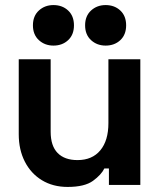

<svg xmlns="http://www.w3.org/2000/svg" viewBox="-20 -730 632 758"><path d="M54 -200V-496H180V-210Q180 -154 207.5 -126Q235 -98 286 -98Q344 -98 376 -136.5Q408 -175 408 -244V-496H534V0H410V-65H392Q380 -40 347 -16Q314 8 247 8Q189 8 145.5 -18.5Q102 -45 78 -92Q54 -139 54 -200ZM316 -630Q316 -667 339.5 -688.5Q363 -710 397 -710Q432 -710 455 -688.5Q478 -667 478 -630Q478 -593 455 -571.5Q432 -550 397 -550Q363 -550 339.5 -571.5Q316 -593 316 -630ZM110 -630Q110 -667 133.5 -688.5Q157 -710 191 -710Q226 -710 249 -688.5Q272 -667 272 -630Q272 -593 249 -571.5Q226 -550 191 -550Q157 -550 133.5 -571.5Q110 -593 110 -630Z"/></svg>

Font: Space Grotesk Frontify
Style: Bold
Weight: 700
Designer: Florian Karsten
Version: Version 2.000